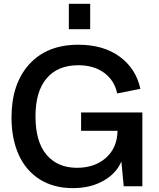

<svg xmlns="http://www.w3.org/2000/svg" viewBox="-20 -971 830 1001"><path d="M338.9 -818.8V-951.2H450.2V-818.8ZM359.9 9.8Q260.3 9.8 187.7 -35.6Q115.2 -81.1 77.6 -164.1Q40 -247.1 40 -358.9Q40 -533.7 132.3 -635.7Q224.6 -737.8 388.2 -737.8Q519.5 -737.8 604.2 -675.5Q689 -613.3 711.9 -507.8L590.8 -483.9Q577.1 -551.3 523.4 -591.1Q469.7 -630.9 388.2 -630.9Q280.8 -630.9 222.9 -562.3Q165 -493.7 165 -365.2Q165 -231.9 222.7 -164.1Q280.3 -96.2 380.9 -96.2Q474.1 -96.2 532.7 -148.4Q591.3 -200.7 592.8 -289.1H402.8V-384.8H722.2V0H625L612.8 -128.9Q585.9 -65.9 518.6 -28.1Q451.2 9.8 359.9 9.8Z"/></svg>

Font: BDO Grotesk Medium
Style: Regular
Weight: 500
Designer: Deni Anggara
Foundry: Lokal Container
Version: Version 2.000